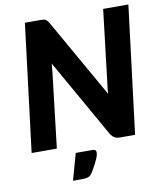

<svg xmlns="http://www.w3.org/2000/svg" viewBox="-98 -807 919 1080"><g transform="rotate(-10 362.0 -267.0)"><path d="M204.5 -728.5Q215 -728.5 222.2 -727.8Q229.5 -727 235 -724.2Q240.5 -721.5 245 -716.5Q249.5 -711.5 254.5 -703.5L510 -253.5Q511 -271 512.8 -287Q514.5 -303 516.5 -317L565.5 -728.5H709.5L619.5 0H534.5Q515.5 0 503.8 -6.2Q492 -12.5 481.5 -27L227 -476.5Q226 -462.5 224.8 -449.5Q223.5 -436.5 222.5 -425L172.5 0H28.5L118.5 -728.5ZM368.5 42.5Q382 42.5 385.8 48.2Q389.5 54 389.5 59.5Q389.5 65 387.8 73.2Q386 81.5 380.8 94.2Q375.5 107 366.2 125Q357 143 341.5 168Q331.5 184.5 318.2 189.2Q305 194 285.5 194H230.5L273 42.5Z"/></g></svg>

Font: Lato Black
Style: Italic
Weight: 900
Italic angle: -7°
Designer: Lukasz Dziedzic
Foundry: tyPoland Lukasz Dziedzic
Version: Version 2.007; 2014-02-27